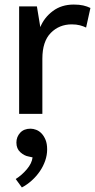

<svg xmlns="http://www.w3.org/2000/svg" viewBox="-20 -500 418 843"><path d="M64 0V-472H142L157 -381Q174 -423 212 -451.5Q250 -480 304 -480Q328 -480 345.5 -476Q363 -472 377 -465L358 -379Q346 -385 330.5 -389Q315 -393 295 -393Q240 -393 203 -355.5Q166 -318 166 -242V0ZM105 187Q87 184 69.5 168.5Q52 153 52 126Q52 101 68.5 83Q85 65 114 65Q126 65 139 70Q152 75 162.5 86Q173 97 180 114Q187 131 187 156Q187 181 178.5 205.5Q170 230 155 252Q140 274 119.5 292.5Q99 311 76 323L49 286Q76 269 98 243Q120 217 123 191Z"/></svg>

Font: Mukta Vaani Medium
Style: Regular
Weight: 500
Designer: Noopur Datye, Girish Dalvi, Yashodeep Gholap, Pallavi Karambelkar
Foundry: Ek Type
Version: Version 2.538;PS 1.000;hotconv 16.6.51;makeotf.lib2.5.65220;